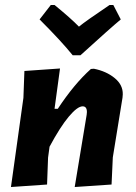

<svg xmlns="http://www.w3.org/2000/svg" viewBox="-20 -747 546 771"><path d="M435 -727 465 -669Q424 -635 303 -525H272Q226 -582 139 -669L184 -727H199Q265 -673 297 -640Q325 -663 420 -727ZM24 4 74 -354 78 -462 221 -472 199 -310H212Q278 -410 345 -470L357 -471Q407 -461 440.5 -433.5Q474 -406 473 -368L472 -355L433 -115L428 -6L280 4L328 -286L329 -297Q329 -320 312 -320Q291 -320 256.5 -279Q222 -238 179 -158L173 -114L169 -6Z"/></svg>

Font: Alegreya Sans ExtraBold
Style: Italic
Weight: 800
Italic angle: -7°
Designer: Juan Pablo del Peral
Foundry: Huerta Tipografica
Version: Version 2.007